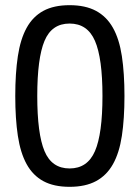

<svg xmlns="http://www.w3.org/2000/svg" viewBox="-20 -725 540 742"><path d="M249 -705Q310 -705 351 -683Q392 -661 416.5 -617.5Q441 -574 451 -508Q461 -442 461 -354Q461 -266 451 -200Q441 -134 416.5 -90.5Q392 -47 351 -25Q310 -3 249 -3Q188 -3 147.5 -25Q107 -47 83 -90.5Q59 -134 49 -200Q39 -266 39 -354Q39 -442 49 -508Q59 -574 83 -617.5Q107 -661 147.5 -683Q188 -705 249 -705ZM249 -634Q180 -634 152 -567Q124 -500 124 -354Q124 -208 152 -141Q180 -74 249 -74Q318 -74 347 -141Q376 -208 376 -354Q376 -500 347 -567Q318 -634 249 -634Z"/></svg>

Font: D2Coding ligature
Style: Regular
Weight: 400
Monospace: yes
Designer: Yong-Rak Park; Jeong-Hwan Yoon; Sang-Min Lee;
Foundry: NHN Corporation
Version: Version 1.3.2; Build 20180524